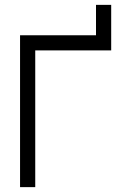

<svg xmlns="http://www.w3.org/2000/svg" viewBox="-20 -770 540 790"><path d="M62.5 -625Q62.5 -625 62.5 0H125V-562.5H437.5V-750H375Q375 -750 375 -625Z"/></svg>

Font: BFUnifontExMono
Style: Regular
Weight: 500
Version: Version 15.0.06